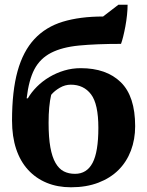

<svg xmlns="http://www.w3.org/2000/svg" viewBox="-20 -782 624 814"><path d="M31 -271Q31 -396 54.5 -480.5Q78 -565 126 -616.5Q174 -668 246.5 -690Q319 -712 417 -712L482 -762H521Q521 -743 518.5 -718.5Q516 -694 511.5 -670Q507 -646 502 -626Q497 -606 493 -596Q388 -596 315.5 -589Q243 -582 196.5 -558Q150 -534 126 -488.5Q102 -443 93 -365H98Q113 -391 136.5 -414.5Q160 -438 189.5 -455.5Q219 -473 252.5 -483Q286 -493 322 -493Q431 -493 492 -433.5Q553 -374 553 -247Q553 -191 535 -143.5Q517 -96 482.5 -61.5Q448 -27 397 -7.5Q346 12 281 12Q224 12 178 -7Q132 -26 99 -62Q66 -98 48.5 -150.5Q31 -203 31 -271ZM186 -262Q186 -199 193.5 -157.5Q201 -116 215.5 -91Q230 -66 250.5 -55.5Q271 -45 298 -45Q348 -45 372.5 -91.5Q397 -138 397 -240Q397 -341 366 -382Q335 -423 280 -423Q256 -423 233.5 -410Q211 -397 197 -380Q186 -333 186 -262Z"/></svg>

Font: PT Serif
Style: Bold
Weight: 700
Designer: A.Korolkova, O.Umpeleva, V.Yefimov
Foundry: ParaType Ltd
Version: Version 1.000W OFL; ttfautohint (v1.6)